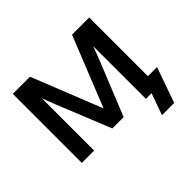

<svg xmlns="http://www.w3.org/2000/svg" viewBox="-186 -949 1367 1367"><g transform="rotate(-45 497.5 -266.0)"><path d="M89 0V-695H262L463 -190Q464 -187 467.5 -178.5Q471 -170 473 -165Q473 -166 474.5 -169.5Q476 -173 477 -175L685 -695H858V-104H950L856 163H733L791 0H734V-530L697 -433L530 -20H416L252 -426V-425Q213 -524 213 -526V0Z"/></g></svg>

Font: Coval
Style: ExtraBold
Weight: 800
Foundry: Context Ltd
Version: Version 001.000